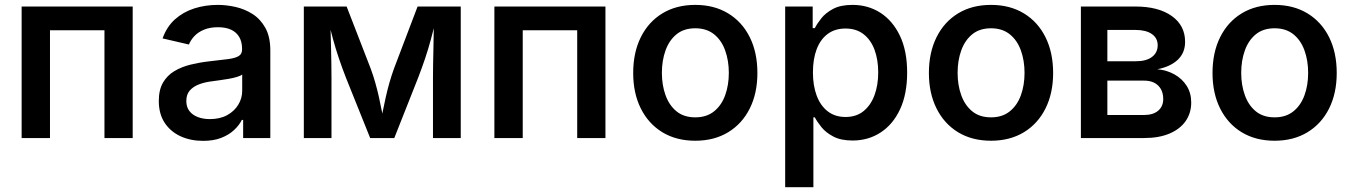

<svg xmlns="http://www.w3.org/2000/svg" viewBox="-20 -573 5614 797"><path d="M530.8 -545.9V0H413.6V-447.3H187.5V0H69.8V-545.9Z M823.2 11.7Q771 11.7 729.5 -7.3Q688 -26.4 663.6 -63.2Q639.2 -100.1 639.2 -153.8Q639.2 -200.2 656.7 -230.2Q674.3 -260.3 704.3 -278.1Q734.4 -295.9 771.7 -304.9Q809.1 -314 848.1 -318.4Q896.5 -323.7 926.3 -327.6Q956.1 -331.5 970.5 -340.1Q984.9 -348.6 984.9 -367.7V-370.1Q984.9 -398.9 973.4 -418.9Q961.9 -439 939.7 -449.5Q917.5 -460 884.8 -460Q851.1 -460 826.7 -449.7Q802.2 -439.5 786.9 -423.1Q771.5 -406.7 764.2 -388.2L654.8 -413.6Q672.4 -462.4 706.5 -492.9Q740.7 -523.4 786.6 -538.1Q832.5 -552.7 883.8 -552.7Q919.4 -552.7 957.5 -544.2Q995.6 -535.6 1028.3 -514.9Q1061 -494.1 1081.5 -457.3Q1102.1 -420.4 1102.1 -363.8V0H989.3V-75.2H983.9Q972.7 -52.7 951.4 -33Q930.2 -13.2 898.4 -0.7Q866.7 11.7 823.2 11.7ZM851.1 -78.6Q893.1 -78.6 922.9 -95Q952.6 -111.3 969 -138.2Q985.4 -165 985.4 -196.3V-263.7Q979 -258.3 963.6 -253.7Q948.2 -249 928.5 -245.6Q908.7 -242.2 890.1 -239.7Q871.6 -237.3 858.9 -235.4Q829.6 -231.9 805.7 -222.7Q781.7 -213.4 767.6 -197Q753.4 -180.7 753.4 -153.8Q753.4 -128.9 766.1 -112.3Q778.8 -95.7 800.8 -87.2Q822.8 -78.6 851.1 -78.6Z M1241.2 0V-545.9H1418.9L1519 -287.6Q1529.3 -259.8 1537.8 -229.7Q1546.4 -199.7 1553 -169.7Q1559.6 -139.6 1565.2 -110.8Q1570.8 -82 1575.7 -56.6H1558.6Q1563 -81.1 1568.6 -109.6Q1574.2 -138.2 1581.1 -168.7Q1587.9 -199.2 1596.4 -229.2Q1605 -259.3 1615.2 -287.6L1713.4 -545.9H1892.6V0H1777.3V-250.5Q1777.3 -275.9 1777.8 -306.2Q1778.3 -336.4 1779.1 -369.1Q1779.8 -401.9 1780.3 -435.1Q1780.8 -468.3 1781.2 -499.5H1791Q1780.3 -452.6 1769 -410.9Q1757.8 -369.1 1744.4 -329.6Q1731 -290 1715.8 -250.5L1616.7 0H1516.6L1416 -250.5Q1400.4 -290.5 1387 -330.1Q1373.5 -369.6 1362.1 -411.6Q1350.6 -453.6 1340.3 -499.5H1351.6Q1351.6 -471.7 1352.5 -439.2Q1353.5 -406.7 1354.2 -373Q1355 -339.4 1355.5 -308.1Q1356 -276.9 1356 -250.5V0Z M2493.2 -545.9V0H2376V-447.3H2149.9V0H2032.2V-545.9Z M2866.2 11.2Q2787.6 11.2 2729.7 -23.9Q2671.9 -59.1 2640.1 -122.6Q2608.4 -186 2608.4 -270Q2608.4 -355 2640.1 -418.7Q2671.9 -482.4 2729.7 -517.6Q2787.6 -552.7 2866.2 -552.7Q2944.3 -552.7 3002.4 -517.6Q3060.5 -482.4 3092.3 -418.7Q3124 -355 3124 -270Q3124 -186 3092.3 -122.6Q3060.5 -59.1 3002.4 -23.9Q2944.3 11.2 2866.2 11.2ZM2866.2 -85.9Q2913.1 -85.9 2944.1 -110.8Q2975.1 -135.7 2990.2 -177.7Q3005.4 -219.7 3005.4 -270.5Q3005.4 -321.3 2990.2 -363.5Q2975.1 -405.8 2944.1 -430.7Q2913.1 -455.6 2866.2 -455.6Q2818.8 -455.6 2788.3 -430.7Q2757.8 -405.8 2742.7 -363.8Q2727.5 -321.8 2727.5 -270.5Q2727.5 -219.7 2742.7 -177.7Q2757.8 -135.7 2788.3 -110.8Q2818.8 -85.9 2866.2 -85.9Z M3239.3 204.1V-545.9H3353.5V-456.1H3362.3Q3371.6 -474.6 3389.4 -497.1Q3407.2 -519.5 3438.2 -536.1Q3469.2 -552.7 3519 -552.7Q3583.5 -552.7 3634.5 -520Q3685.5 -487.3 3715.6 -424.6Q3745.6 -361.8 3745.6 -272Q3745.6 -182.6 3716.3 -119.6Q3687 -56.6 3635.7 -23.2Q3584.5 10.3 3519 10.3Q3470.7 10.3 3439.5 -6.1Q3408.2 -22.5 3390.1 -44.9Q3372.1 -67.4 3362.3 -85.9H3356.4V204.1ZM3489.7 -87.4Q3534.7 -87.4 3564.7 -111.8Q3594.7 -136.2 3610.1 -178Q3625.5 -219.7 3625.5 -272.5Q3625.5 -324.7 3610.4 -366Q3595.2 -407.2 3564.9 -430.9Q3534.7 -454.6 3489.7 -454.6Q3445.8 -454.6 3415.5 -431.9Q3385.3 -409.2 3369.9 -368.4Q3354.5 -327.6 3354.5 -272.5Q3354.5 -217.8 3370.1 -176Q3385.7 -134.3 3416 -110.8Q3446.3 -87.4 3489.7 -87.4Z M4093.8 11.2Q4015.1 11.2 3957.3 -23.9Q3899.4 -59.1 3867.7 -122.6Q3835.9 -186 3835.9 -270Q3835.9 -355 3867.7 -418.7Q3899.4 -482.4 3957.3 -517.6Q4015.1 -552.7 4093.8 -552.7Q4171.9 -552.7 4230 -517.6Q4288.1 -482.4 4319.8 -418.7Q4351.6 -355 4351.6 -270Q4351.6 -186 4319.8 -122.6Q4288.1 -59.1 4230 -23.9Q4171.9 11.2 4093.8 11.2ZM4093.8 -85.9Q4140.6 -85.9 4171.6 -110.8Q4202.6 -135.7 4217.8 -177.7Q4232.9 -219.7 4232.9 -270.5Q4232.9 -321.3 4217.8 -363.5Q4202.6 -405.8 4171.6 -430.7Q4140.6 -455.6 4093.8 -455.6Q4046.4 -455.6 4015.9 -430.7Q3985.4 -405.8 3970.2 -363.8Q3955.1 -321.8 3955.1 -270.5Q3955.1 -219.7 3970.2 -177.7Q3985.4 -135.7 4015.9 -110.8Q4046.4 -85.9 4093.8 -85.9Z M4466.8 0V-545.9H4693.8Q4788.6 -545.9 4844 -506.6Q4899.4 -467.3 4899.4 -399.4Q4899.4 -353.5 4868.7 -324.7Q4837.9 -295.9 4784.2 -285.6Q4824.2 -281.7 4855.7 -263.9Q4887.2 -246.1 4906 -216.6Q4924.8 -187 4924.8 -147.5Q4924.8 -103.5 4901.6 -70.3Q4878.4 -37.1 4834.7 -18.6Q4791 0 4729.5 0ZM4576.7 -95.7H4729.5Q4766.6 -95.7 4787.6 -113.5Q4808.6 -131.3 4808.6 -161.6Q4808.6 -197.3 4787.6 -217.8Q4766.6 -238.3 4729.5 -238.3H4576.7ZM4576.7 -318.8H4695.8Q4738.3 -318.8 4762 -336.7Q4785.6 -354.5 4785.6 -385.3Q4785.6 -415 4761.2 -431.9Q4736.8 -448.7 4693.8 -448.7H4576.7Z M5271 11.2Q5192.4 11.2 5134.5 -23.9Q5076.7 -59.1 5044.9 -122.6Q5013.2 -186 5013.2 -270Q5013.2 -355 5044.9 -418.7Q5076.7 -482.4 5134.5 -517.6Q5192.4 -552.7 5271 -552.7Q5349.1 -552.7 5407.2 -517.6Q5465.3 -482.4 5497.1 -418.7Q5528.8 -355 5528.8 -270Q5528.8 -186 5497.1 -122.6Q5465.3 -59.1 5407.2 -23.9Q5349.1 11.2 5271 11.2ZM5271 -85.9Q5317.9 -85.9 5348.9 -110.8Q5379.9 -135.7 5395 -177.7Q5410.2 -219.7 5410.2 -270.5Q5410.2 -321.3 5395 -363.5Q5379.9 -405.8 5348.9 -430.7Q5317.9 -455.6 5271 -455.6Q5223.6 -455.6 5193.1 -430.7Q5162.6 -405.8 5147.5 -363.8Q5132.3 -321.8 5132.3 -270.5Q5132.3 -219.7 5147.5 -177.7Q5162.6 -135.7 5193.1 -110.8Q5223.6 -85.9 5271 -85.9Z"/></svg>

Font: Inter Cardless
Style: Medium
Weight: 500
Designer: Rasmus Andersson
Foundry: rsms
Version: Version 4.001;git-9221beed3